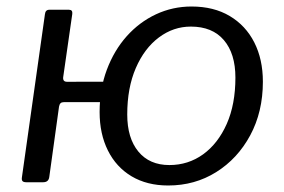

<svg xmlns="http://www.w3.org/2000/svg" viewBox="-20 -560 872 590"><path d="M496.8 10Q431.8 10 384.4 -18.2Q337.1 -46.4 311.6 -97.5Q286.1 -148.6 286.1 -215.7Q286.1 -286.4 308.3 -345.7Q330.5 -405 369.3 -448.6Q408.2 -492.1 459.4 -516.1Q510.7 -540 568.5 -540Q636.8 -540 685.9 -510.8Q735 -481.6 761.4 -429.7Q787.8 -377.7 787.8 -308.9Q787.8 -216.5 749 -144.3Q710.1 -72.2 644.3 -31.1Q578.6 10 496.8 10ZM60.7 0Q52.3 0 49.2 -3.5Q46.2 -6.9 47.2 -14.1L118.1 -516.4Q119.6 -530 131.4 -530H192.2Q203.6 -530 202.1 -517.2L174.4 -324.4Q173.1 -317.2 175.8 -312.9Q178.6 -308.7 185.8 -308.7L351.9 -308.9Q362.3 -308.9 361.5 -299.4L355 -256.5Q354.2 -246.1 342.2 -246.1H176.1Q169.6 -246.1 166.2 -242.9Q162.7 -239.6 161.4 -232.4L131.5 -16.7Q129.6 0 112.6 0ZM500.5 -52.8Q558.4 -52.8 604.2 -85.8Q649.9 -118.9 676.7 -179.1Q703.4 -239.4 703.4 -321.6Q703.4 -395.2 667.9 -436.8Q632.5 -478.3 566.5 -478.3Q512.7 -478.3 468.2 -444.9Q423.6 -411.5 397.3 -350.8Q371 -290 371 -208.2Q371 -135.6 405.2 -94.2Q439.4 -52.8 500.5 -52.8Z"/></svg>

Font: Libre Franklin Thin
Style: Italic
Weight: 100
Italic angle: -8°
Designer: Pablo Impallari, Rodrigo Fuenzalida, Nhung Nguyen
Foundry: Impallari Type
Version: Version 3.000